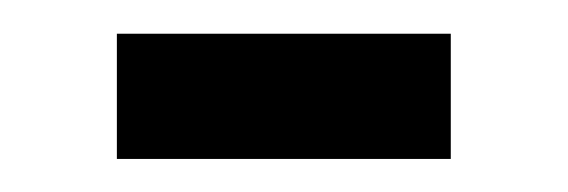

<svg xmlns="http://www.w3.org/2000/svg" viewBox="-20 -316 340 115"><path d="M250 -220.8H50V-295.8H250Z"/></svg>

Font: Familjen Grotesk Variable
Style: Regular
Weight: 400
Designer: Anders Wikstroem, Jonas Baeckman, Matilda Gysing, Kristian Moeller
Foundry: Familjen STHLM AB
Version: Version 2.000